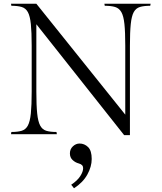

<svg xmlns="http://www.w3.org/2000/svg" viewBox="-20 -720 867 1030"><path d="M540 -700H788L786 -689Q752 -689 730.5 -682.5Q709 -676 697.5 -655Q686 -634 681.5 -591Q677 -548 677 -475V5H646L175 -590V-228Q175 -155 179.5 -111.5Q184 -68 195.5 -46.5Q207 -25 228 -18.5Q249 -12 283 -12L285 0H39L41 -12Q75 -12 96.5 -18.5Q118 -25 129.5 -46.5Q141 -68 145.5 -111.5Q150 -155 150 -228V-475Q150 -548 145.5 -591Q141 -634 129.5 -655Q118 -676 96.5 -682.5Q75 -689 41 -689L39 -700H175L652 -105V-475Q652 -548 647.5 -591Q643 -634 631 -655Q619 -676 597.5 -682.5Q576 -689 542 -689ZM377 290 362 271Q395 249 410.5 225Q426 201 426 182Q426 163 403 157Q384 152 369.5 138.5Q355 125 355 103Q355 80 371 65Q387 50 407 50Q433 50 452.5 69Q472 88 472 133Q472 174 448.5 216.5Q425 259 377 290Z"/></svg>

Font: Gilda Display
Style: Regular
Weight: 400
Designer: Eduardo Rodriguez Tunni
Foundry: Eduardo Rodriguez Tunni
Version: Version 1.002; ttfautohint (v1.8.4.7-5d5b);gftools[0.9.22]